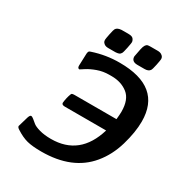

<svg xmlns="http://www.w3.org/2000/svg" viewBox="-210 -1049 1147 1219"><g transform="rotate(30 364.0 -440.0)"><path d="M64.9 -46.9Q64.9 -48.8 86.9 -122.1Q93.8 -142.1 101.8 -142.1Q109.9 -142.1 121.8 -132.1Q133.8 -122.1 148.4 -110.1Q163.1 -98.1 198.5 -88.1Q233.9 -78.1 283.2 -78.1Q494.1 -78.1 560.1 -299.8H257.8Q233.9 -299.8 233.9 -314.9Q233.9 -317.9 236.3 -333.5Q238.8 -349.1 244.4 -368.7Q250 -388.2 254.9 -392.1Q261.7 -395 272.9 -395H581.1Q585 -433.1 585 -451.2Q585 -541 536.9 -578.6Q488.8 -616.2 418 -616.2H400.9Q356 -616.2 315.4 -601.6Q274.9 -586.9 248 -569.3Q221.2 -551.8 219.2 -550.8Q205.1 -550.8 205.1 -570.8Q205.1 -577.6 208 -651.9Q208 -673.8 215.8 -680.2Q219.7 -682.1 225.1 -684.1Q321.3 -716.3 420.9 -715.8Q728 -715.8 728 -461.9Q728 -383.8 699.5 -285.9Q670.9 -188 611.8 -117.2Q496.6 22 270 22Q205.1 22 165.5 12Q126 2 80.1 -27.8Q64.9 -37.1 64.9 -46.9ZM285.2 -882.8Q294.9 -899.9 326.2 -901.9H377.9Q403.8 -901.9 412.8 -889.9Q421.9 -877.9 421.9 -866.2Q421.9 -859.4 414.6 -822.3Q407.2 -785.2 401.9 -776.9Q398.9 -772 395 -768.6Q391.1 -765.1 386 -763.7Q380.9 -762.2 378.4 -761.7Q376 -761.2 369.9 -760.5Q363.8 -759.8 362.8 -759.8H310.1Q291 -759.8 280.5 -767.8Q270 -775.9 268.1 -782.5Q266.1 -789.1 266.1 -796.1Q266.1 -803.2 273.4 -839.6Q280.8 -876 285.2 -882.8ZM480 -796.9Q480 -799.8 491.2 -855Q496.1 -877.9 502.9 -887.9Q509.8 -897.9 516.8 -899.9Q523.9 -901.9 540 -901.9H590.8Q608.9 -901.9 619.9 -894.5Q630.9 -887.2 633.5 -880.1Q636.2 -873 636.2 -866Q636.2 -858.9 628.7 -821.5Q621.1 -784.2 615.2 -775.9Q604 -759.8 576.2 -759.8H523.9Q480 -759.8 480 -796.9Z"/></g></svg>

Font: CMU Sans Serif
Style: BoldOblique
Weight: 700
Italic angle: -12°
Version: Version 0.7.0